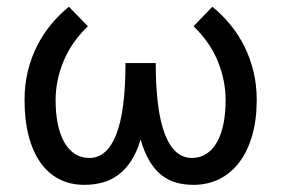

<svg xmlns="http://www.w3.org/2000/svg" viewBox="-20 -525 817 558"><path d="M432.6 -341.8Q432.6 -202.6 459.5 -134.3Q486.3 -65.9 537.6 -65.9Q561.5 -65.9 579.8 -77.9Q598.1 -89.8 610.6 -111.8Q623 -133.8 629.4 -164.8Q635.7 -195.8 635.7 -234.4Q635.7 -290.5 613.3 -346.2Q590.8 -401.9 542.5 -448.7L597.2 -505.4Q625.5 -482.4 649.2 -453.6Q672.9 -424.8 689.9 -390.9Q707 -356.9 716.6 -317.6Q726.1 -278.3 726.1 -234.4Q726.1 -176.8 712.9 -131.1Q699.7 -85.4 675.5 -53.5Q651.4 -21.5 617.4 -4.6Q583.5 12.2 542.5 12.2Q515.1 12.2 491.7 5.6Q468.3 -1 449 -16.4Q429.7 -31.7 414.6 -56.9Q399.4 -82 388.7 -119.6Q377.4 -82 360.8 -56.9Q344.2 -31.7 323.2 -16.4Q302.2 -1 277.3 5.6Q252.4 12.2 225.1 12.2Q184.1 12.2 151.6 -4.6Q119.1 -21.5 96.9 -53.5Q74.7 -85.4 63 -131.1Q51.3 -176.8 51.3 -234.4Q51.3 -278.3 60.8 -317.6Q70.3 -356.9 87.4 -390.9Q104.5 -424.8 128.2 -453.6Q151.9 -482.4 180.2 -505.4L235.4 -448.7Q187 -401.9 164.3 -346.2Q141.6 -290.5 141.6 -234.4Q141.6 -195.8 147.9 -164.8Q154.3 -133.8 166.7 -111.8Q179.2 -89.8 197.5 -77.9Q215.8 -65.9 239.7 -65.9Q291 -65.9 317.9 -134.3Q344.7 -202.6 344.7 -341.8Z"/></svg>

Font: Andika FrenchTight
Style: Regular
Weight: 400
Designer: Victor Gaultney, Annie Olsen, Julie Remington, Don Collingsworth, Eric Hays, Becca Hirsbrunner
Foundry: SIL International
Version: Version 5.000 ; Dig1 Dig4Opn Dig7 LnSpcTght